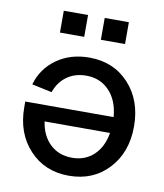

<svg xmlns="http://www.w3.org/2000/svg" viewBox="-80 -763 715 837"><g transform="rotate(10 277.5 -344.5)"><path d="M523.9 -252.9Q523.9 -138.2 456.1 -65.2Q388.2 7.8 280.8 7.8Q173.8 7.8 106 -65.2Q38.1 -138.2 38.1 -252.9V-277.8H429.2Q423.3 -350.6 383.3 -392.8Q343.3 -435.1 280.8 -435.1Q231.4 -435.1 195.6 -409.4Q159.7 -383.8 144 -337.9L55.2 -356.9Q76.2 -429.2 136.7 -472.2Q197.3 -515.1 280.8 -515.1Q388.2 -515.1 456.1 -441.7Q523.9 -368.2 523.9 -252.9ZM280.8 -71.8Q338.4 -71.8 376.7 -107.7Q415 -143.6 425.8 -207H136.2Q145.5 -144 184.1 -107.9Q222.7 -71.8 280.8 -71.8ZM242.2 -600.1H134.8V-696.8H242.2ZM422.9 -600.1H315.9V-696.8H422.9Z"/></g></svg>

Font: LT Superior Med
Style: Regular
Weight: 500
Designer: Daniel Lyons
Foundry: LyonsType
Version: Version 1.000